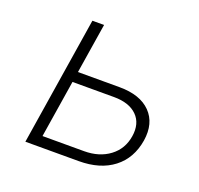

<svg xmlns="http://www.w3.org/2000/svg" viewBox="-102 -662 803 773"><g transform="rotate(20 300.0 -275.0)"><path d="M81 0 168 -550H218L184 -336H362Q451 -336 495.5 -290.5Q540 -245 528 -168Q515 -88 458 -44Q401 0 309 0ZM138 -45H316Q381 -45 425 -78Q469 -111 478 -168Q487 -225 453.5 -258Q420 -291 355 -291H177Z"/></g></svg>

Font: JetBrains Mono NL Thin
Style: Italic
Weight: 100
Italic angle: -9°
Monospace: yes
Designer: Philipp Nurullin, Konstantin Bulenkov
Foundry: JetBrains
Version: Version 2.305; ttfautohint (v1.8.4.7-5d5b)